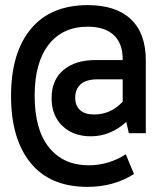

<svg xmlns="http://www.w3.org/2000/svg" viewBox="-20 -682 620 748"><path d="M321 46Q175 46 99 -47.5Q23 -141 23 -308Q23 -476 100 -569Q177 -662 322 -662Q432 -662 490 -607Q548 -552 548 -447V-163H482L472 -207Q410 -151 334 -151Q265 -151 223 -191.5Q181 -232 181 -299Q181 -371 227.5 -409.5Q274 -448 351 -448H458V-451Q458 -513 423 -545.5Q388 -578 322 -578Q224 -578 169.5 -508Q115 -438 115 -309Q115 -177 171 -107.5Q227 -38 326 -38Q364 -38 401 -49Q438 -60 470 -81L502 -4Q423 46 321 46ZM347 -236Q378 -236 406 -248Q434 -260 458 -286V-373H361Q316 -373 294.5 -354Q273 -335 273 -301Q273 -271 291.5 -253.5Q310 -236 347 -236Z"/></svg>

Font: Sometype Mono SemiBold
Style: Regular
Weight: 600
Designer: Ryoichi Tsunekawa
Foundry: Dharma Type
Version: Version 1.001